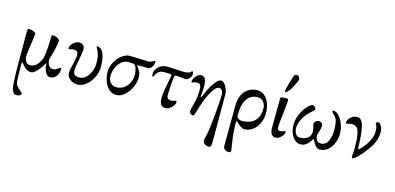

<svg xmlns="http://www.w3.org/2000/svg" viewBox="-81 -1194 4113 1999"><g transform="rotate(15 1975.0 -195.0)"><path d="M85 0ZM100 234Q94 218 90 142Q86 66 86 0L85 -396Q85 -407 90.5 -410.5Q96 -414 112 -414Q132 -414 154 -403.5Q176 -393 176 -386Q176 -364 160 -256Q158 -239 151.5 -193.5Q145 -148 145 -132Q145 -106 160.5 -79.5Q176 -53 205 -53Q243 -53 268 -74Q293 -95 323 -152Q333 -188 339 -260.5Q345 -333 345 -400Q345 -408 349.5 -411.5Q354 -415 366 -415Q381 -415 396.5 -408Q412 -401 422.5 -392Q433 -383 433 -377Q433 -326 385 -162Q385 -129 401 -102Q417 -75 448 -75Q465 -75 478.5 -82Q492 -89 505 -99Q518 -109 521 -109Q525 -109 528.5 -106.5Q532 -104 532 -100Q532 -64 518.5 -38Q505 -12 484 1.5Q463 15 441 15Q417 15 398 -10Q379 -35 371 -79Q369 -92 367 -118H365Q359 -105 337 -72Q315 -39 287 -12Q259 15 237 15Q191 15 154 -26Q145 -35 135 -48.5Q125 -62 124 -62Q121 -62 119 -52.5Q117 -43 117 -28Q117 -33 120 96L121 131Q122 169 138.5 191Q155 213 183 235Q185 236 191 240.5Q197 245 199.5 248Q202 251 202 254Q202 268 186 276.5Q170 285 153 285Q131 285 121 273.5Q111 262 100 234Z M619 -82Q619 -96 624.5 -122.5Q630 -149 637 -176Q655 -252 655 -275Q655 -305 644.5 -316.5Q634 -328 609 -328Q588 -328 576 -324Q564 -320 560 -320Q554 -320 552 -322.5Q550 -325 550 -332Q550 -348 563.5 -367.5Q577 -387 598 -400.5Q619 -414 641 -414Q703 -414 703 -354Q703 -338 696 -297Q689 -256 686 -241Q668 -147 668 -124Q668 -91 683.5 -76.5Q699 -62 739 -62Q773 -62 803.5 -89Q834 -116 852.5 -159.5Q871 -203 871 -249Q871 -311 860.5 -345.5Q850 -380 829 -416L828 -418Q828 -421 831 -422.5Q834 -424 837 -424Q847 -424 858 -419.5Q869 -415 877 -408Q900 -386 913 -339.5Q926 -293 926 -227Q926 -169 899 -113Q872 -57 827.5 -21.5Q783 14 735 14Q702 14 675.5 -0.5Q649 -15 634 -37Q619 -59 619 -82Z M1006 -195Q1006 -253 1034.5 -304Q1063 -355 1105.5 -385.5Q1148 -416 1186 -416Q1223 -416 1280 -413Q1306 -412 1336 -411Q1366 -410 1395 -410Q1411 -410 1430 -421.5Q1449 -433 1451 -433Q1459 -433 1459 -424Q1459 -388 1440.5 -364.5Q1422 -341 1399 -341L1295 -344Q1287 -344 1287 -338Q1287 -334 1291 -330Q1309 -308 1322 -282.5Q1335 -257 1335 -223Q1335 -172 1310.5 -116.5Q1286 -61 1244 -23.5Q1202 14 1153 14Q1106 14 1073 -17.5Q1040 -49 1023 -97.5Q1006 -146 1006 -195ZM1288 -239Q1288 -273 1277 -307.5Q1266 -342 1243 -347Q1225 -350 1193 -350Q1148 -350 1114.5 -321.5Q1081 -293 1063.5 -248.5Q1046 -204 1046 -160Q1046 -119 1070.5 -91.5Q1095 -64 1131 -64Q1180 -64 1215.5 -88.5Q1251 -113 1269.5 -153Q1288 -193 1288 -239Z M1619 -76Q1619 -117 1627.5 -167Q1636 -217 1650 -287Q1658 -321 1658 -327Q1658 -335 1654 -338.5Q1650 -342 1642 -343Q1626 -345 1575 -345Q1509 -345 1483 -279Q1479 -268 1475 -268Q1469 -268 1466.5 -274.5Q1464 -281 1464 -296Q1464 -323 1480 -349Q1496 -375 1524.5 -391.5Q1553 -408 1589 -408Q1632 -408 1690 -404Q1740 -400 1771 -400Q1810 -400 1830 -409Q1842 -414 1847 -422Q1852 -430 1854 -430Q1862 -430 1865.5 -423Q1869 -416 1869 -399Q1869 -377 1849.5 -354.5Q1830 -332 1812 -332Q1792 -332 1746 -338L1709 -341Q1692 -341 1689 -329Q1683 -294 1678.5 -235Q1674 -176 1674 -119Q1674 -100 1685 -89Q1696 -78 1715 -77Q1730 -76 1752 -82Q1761 -85 1765 -87Q1769 -89 1770 -89Q1776 -89 1778 -85.5Q1780 -82 1780 -73Q1780 -56 1765.5 -35.5Q1751 -15 1728 -0.5Q1705 14 1681 14Q1653 14 1636 -7.5Q1619 -29 1619 -76Z M2159 232Q2159 227 2167 193L2175 161Q2185 119 2200.5 -39.5Q2216 -198 2216 -274Q2216 -301 2203.5 -318Q2191 -335 2172 -335Q2135 -335 2089.5 -251Q2044 -167 2004 -28Q1998 -7 1992.5 3.5Q1987 14 1978 14Q1969 14 1955.5 3.5Q1942 -7 1942 -20Q1942 -45 1963 -119Q1981 -186 1981 -256Q1981 -299 1971.5 -313.5Q1962 -328 1933 -328Q1912 -328 1900 -321.5Q1888 -315 1886 -315Q1880 -315 1878 -317.5Q1876 -320 1876 -327Q1876 -343 1888.5 -363.5Q1901 -384 1919 -399Q1937 -414 1954 -414Q1989 -414 2002.5 -388Q2016 -362 2016 -307Q2016 -272 2014 -249Q2012 -226 2008 -201Q2007 -198 2009 -196Q2011 -194 2013 -194H2014Q2019 -194 2023 -205Q2063 -304 2103.5 -359Q2144 -414 2173 -414Q2191 -414 2209.5 -393.5Q2228 -373 2239.5 -342.5Q2251 -312 2251 -284V235Q2251 258 2245 271.5Q2239 285 2227 285Q2199 285 2179 271Q2159 257 2159 232Z M2379 234 2380 109 2382 -204Q2382 -264 2404 -312Q2426 -360 2467 -387Q2508 -414 2562 -414Q2610 -414 2643.5 -384.5Q2677 -355 2693.5 -308Q2710 -261 2710 -208Q2710 -144 2686 -93.5Q2662 -43 2621 -14.5Q2580 14 2532 14Q2517 14 2489.5 -5Q2462 -24 2443 -45Q2442 -47 2439 -47Q2436 -47 2434 -40Q2432 -33 2432 -22Q2432 20 2437 78Q2440 118 2446.5 160.5Q2453 203 2455 216Q2462 256 2462 263Q2462 277 2457 281Q2452 285 2437 285Q2413 285 2396 272Q2379 259 2379 234ZM2672 -246Q2672 -288 2647.5 -316.5Q2623 -345 2584 -345Q2517 -345 2474 -289Q2431 -233 2431 -105Q2431 -91 2447.5 -77.5Q2464 -64 2482 -64Q2577 -64 2624.5 -111Q2672 -158 2672 -246Z M2809 0ZM2810 -86 2813 -394Q2813 -404 2824.5 -407.5Q2836 -411 2874 -411Q2890 -411 2894 -407.5Q2898 -404 2898 -394Q2898 -376 2887 -277Q2870 -130 2870 -95Q2870 -64 2898 -64Q2913 -64 2929 -70.5Q2945 -77 2948 -78Q2954 -78 2956 -74.5Q2958 -71 2958 -62Q2958 -49 2945 -30.5Q2932 -12 2910.5 1Q2889 14 2866 14Q2840 14 2824.5 -11.5Q2809 -37 2810 -86ZM2842 -484Q2842 -497 2861 -564Q2880 -631 2891 -657Q2895 -665 2903 -670Q2911 -675 2918 -675Q2932 -675 2943.5 -659.5Q2955 -644 2953 -631Q2952 -625 2938.5 -595Q2925 -565 2907.5 -534.5Q2890 -504 2876 -490Q2870 -483 2862.5 -477Q2855 -471 2849 -471Q2844 -471 2843 -473Q2842 -475 2842 -478.5Q2842 -482 2842 -484Z M3018 -158Q3018 -228 3045.5 -286Q3073 -344 3108 -379Q3143 -414 3160 -414Q3171 -414 3183.5 -401Q3196 -388 3196 -376Q3196 -371 3164 -342Q3152 -332 3144 -324Q3106 -288 3079.5 -238Q3053 -188 3053 -140Q3053 -106 3069 -79Q3085 -52 3114 -52Q3170 -52 3201 -78Q3232 -104 3232 -147Q3232 -159 3224 -189Q3223 -195 3220 -208.5Q3217 -222 3217 -229Q3217 -245 3233 -257.5Q3249 -270 3268 -270Q3283 -270 3295.5 -258.5Q3308 -247 3308 -229Q3308 -212 3300.5 -183.5Q3293 -155 3283 -129Q3282 -127 3282 -122Q3282 -115 3285 -100Q3290 -78 3302 -63.5Q3314 -49 3341 -49Q3394 -49 3418.5 -100Q3443 -151 3443 -220Q3443 -326 3408.5 -361.5Q3374 -397 3373 -399Q3373 -404 3375.5 -409Q3378 -414 3382 -414Q3413 -414 3443 -382Q3473 -350 3491.5 -300Q3510 -250 3510 -200Q3510 -147 3490 -97Q3470 -47 3433 -16Q3396 15 3346 15Q3319 15 3296.5 -14.5Q3274 -44 3264 -69Q3262 -73 3259.5 -73.5Q3257 -74 3254 -70Q3250 -65 3235.5 -42.5Q3221 -20 3196.5 -3Q3172 14 3142 14Q3102 14 3074 -13Q3046 -40 3032 -80.5Q3018 -121 3018 -158Z M3692 -20Q3692 -22 3694.5 -39.5Q3697 -57 3697 -84Q3697 -183 3687.5 -236Q3678 -289 3659 -308.5Q3640 -328 3608 -328Q3587 -328 3570.5 -323Q3554 -318 3550 -318Q3544 -318 3542 -320.5Q3540 -323 3540 -330Q3540 -347 3553 -367Q3566 -387 3589 -400.5Q3612 -414 3641 -414Q3694 -414 3712.5 -322.5Q3731 -231 3731 -107Q3731 -94 3736 -94Q3740 -94 3743 -95.5Q3746 -97 3752 -103Q3789 -136 3825.5 -196Q3862 -256 3862 -314Q3862 -364 3852 -380Q3842 -396 3842 -397Q3842 -407 3848.5 -412.5Q3855 -418 3864 -418Q3875 -418 3887 -406Q3899 -394 3907 -372.5Q3915 -351 3915 -322Q3915 -241 3868.5 -166.5Q3822 -92 3755 -24Q3717 14 3701 14Q3694 14 3693 7Q3692 0 3692 -20Z"/></g></svg>

Font: EB Garamond
Style: Regular
Weight: 400
Designer: Georg Duffner and Octavio Pardo
Foundry: Georg Duffner
Version: Version 1.000; ttfautohint (v1.6)